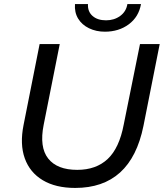

<svg xmlns="http://www.w3.org/2000/svg" viewBox="-20 -917 808 945"><path d="M350 8Q254 8 190.5 -30Q127 -68 102 -137.5Q77 -207 96 -302L175 -700H274L195 -303Q173 -193 217 -137Q261 -81 360 -81Q453 -81 510 -134.5Q567 -188 589 -304L669 -700H766L686 -297Q655 -144 571 -68Q487 8 350 8ZM496 -761Q453 -761 418 -778Q383 -795 364.5 -825.5Q346 -856 349 -897H413Q411 -860 435.5 -838.5Q460 -817 502 -817Q542 -817 571.5 -838.5Q601 -860 607 -897H674Q663 -834 614 -797.5Q565 -761 496 -761Z"/></svg>

Font: Montserrat Thin Medium
Style: Italic
Weight: 500
Italic angle: -11.3°
Version: Version 9.000